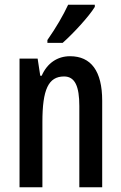

<svg xmlns="http://www.w3.org/2000/svg" viewBox="-20 -786 509 806"><path d="M378 -757V-766H266C245 -721 216 -671 179 -618V-606H243C286 -644 353 -716 378 -757ZM274 -550C221 -550 178 -521 155 -468H149L138 -540H62V0H158V-274C158 -410 183 -465 249 -465C295 -465 313 -423 313 -341V0H409V-363C409 -488 362 -550 274 -550Z"/></svg>

Font: Noto Sans Hebrew ExtraCondensed Medium
Style: Regular
Weight: 500
Width: 2
Designer: Monotype Design Team
Foundry: Monotype Imaging Inc.
Version: Version 2.004